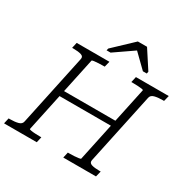

<svg xmlns="http://www.w3.org/2000/svg" viewBox="-219 -1104 1264 1286"><g transform="rotate(30 413.0 -461.5)"><path d="M205 -388H643L634 -344H195ZM-19 0 -9 -44H2Q39 -44 64.5 -51Q90 -58 94 -80L211 -630Q216 -652 193.5 -659Q171 -666 134 -666H123L133 -710H386L375 -666H367Q348 -666 327.5 -665Q307 -664 293 -662Q279 -660 278 -656L150 -54Q150 -51 163 -48.5Q176 -46 196 -45Q216 -44 235 -44H244L234 0ZM439 0 449 -44H458Q477 -44 497 -45Q517 -46 532 -48.5Q547 -51 547 -54L675 -656Q676 -660 662.5 -662Q649 -664 629 -665Q609 -666 590 -666H581L591 -710H845L834 -666H823Q786 -666 760.5 -659Q735 -652 731 -630L614 -80Q610 -58 632.5 -51Q655 -44 692 -44H703L692 0ZM554 -923H483L335 -783L331 -767H362L536 -887H489L612 -767H642L645 -783Z"/></g></svg>

Font: Roboto Serif ExtraLight
Style: Italic
Weight: 250
Italic angle: -10°
Designer: Greg Gazdowicz
Foundry: Commercial Type
Version: Version 1.008